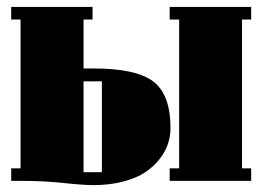

<svg xmlns="http://www.w3.org/2000/svg" viewBox="-20 -520 754 552"><path d="M12.2 -36.1H39.1V-463.9H12.2V-500H246.1V-463.9H220.2V-323.2H248Q372.1 -323.2 421.1 -285.4Q470.2 -247.6 470.2 -151.9Q470.2 -129.4 463.1 -107.2Q456.1 -85 439.2 -63.2Q422.4 -41.5 397.7 -24.9Q373 -8.3 334.2 2Q295.4 12.2 248 12.2Q218.8 12.2 162.8 6.1Q106.9 0 39.1 0H12.2ZM675.8 -36.1H702.1V0H467.8V-36.1H495.1V-463.9H467.8V-500H702.1V-463.9H675.8ZM272.9 -286.1H220.2V-24.9H272.9Z"/></svg>

Font: Lletraferida
Style: Heavy
Weight: 900
Designer: Josep Patau Bellart
Foundry: Josep Patau Bellart
Version: Version 1.000